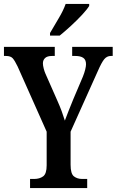

<svg xmlns="http://www.w3.org/2000/svg" viewBox="-21 -951 590 971"><path d="M131 0V-46H152Q179 -46 197 -59Q215 -72 215 -115V-285L68 -615Q54 -644 43.5 -656Q33 -668 9 -668H-1V-714H256V-668H242Q218 -668 207 -657.5Q196 -647 196 -631Q196 -620 200 -604.5Q204 -589 209 -578L269 -442Q282 -413 291 -388.5Q300 -364 307 -341Q315 -363 326 -390.5Q337 -418 350 -450L398 -563Q406 -583 410 -599.5Q414 -616 414 -626Q414 -649 400 -658.5Q386 -668 360 -668H344V-714H549V-668H540Q520 -668 506.5 -652Q493 -636 473 -590L336 -285V-118Q336 -72 353 -59Q370 -46 394 -46H420V0ZM232 -784Q252 -819 275.5 -858Q299 -897 311 -931H430V-921Q420 -904 394.5 -876.5Q369 -849 338 -820.5Q307 -792 281 -771H232Z"/></svg>

Font: Noto Serif Bengali ExtraCondensed SemiBold
Style: Regular
Weight: 600
Width: 2
Designer: Juan Bruce, Universal Thirst, Indian Type Foundry and the Monotype Design Team.
Foundry: Monotype Imaging Inc.
Version: Version 2.003; ttfautohint (v1.8.4.7-5d5b)